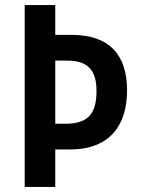

<svg xmlns="http://www.w3.org/2000/svg" viewBox="-20 -734 552 754"><path d="M479 -379C479 -517 411 -597 262 -597H197V-714H77V0H197V-147H254C414 -147 479 -245 479 -379ZM236 -248H197V-496H244C323 -496 359 -460 359 -377C359 -286 325 -248 236 -248Z"/></svg>

Font: Noto Sans Gujarati UI Condensed SemiBold
Style: Regular
Weight: 600
Width: 3
Designer: Jelle Bosma - Monotype Design Team, Universal Thirst
Foundry: Monotype Imaging Inc.
Version: Version 2.106